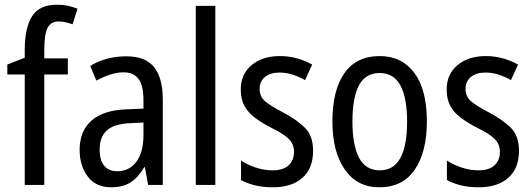

<svg xmlns="http://www.w3.org/2000/svg" viewBox="-20 -785 2259 815"><path d="M268 -469H168V0H85V-469H11V-511L85 -540V-571Q85 -667 116 -716Q147 -765 222 -765Q247 -765 268 -760.5Q289 -756 309 -748L288 -682Q273 -687 258.5 -690.5Q244 -694 229 -694Q196 -694 182 -667Q168 -640 168 -573V-537H268Z M516 -546Q598 -546 634.5 -499.5Q671 -453 671 -363V0H609L595 -75H592Q567 -32 534.5 -11Q502 10 452 10Q387 10 352.5 -35.5Q318 -81 318 -150Q318 -229 369 -273.5Q420 -318 519 -321L589 -324V-359Q589 -422 568 -450Q547 -478 505 -478Q477 -478 448 -468.5Q419 -459 389 -443L363 -505Q395 -525 434 -535.5Q473 -546 516 -546ZM532 -262Q463 -259 433 -231Q403 -203 403 -151Q403 -103 423 -80.5Q443 -58 478 -58Q528 -58 558.5 -98Q589 -138 589 -213V-265Z M894 0H811V-760H894Z M1309 -145Q1309 -70 1263.5 -30Q1218 10 1139 10Q1095 10 1061.5 1.5Q1028 -7 1003 -21V-104Q1027 -87 1063.5 -74.5Q1100 -62 1137 -62Q1182 -62 1205 -83Q1228 -104 1228 -141Q1228 -172 1207 -194Q1186 -216 1131 -243Q1092 -263 1063 -284.5Q1034 -306 1018 -334.5Q1002 -363 1002 -405Q1002 -470 1048 -508.5Q1094 -547 1168 -547Q1206 -547 1240 -537.5Q1274 -528 1305 -511L1275 -445Q1250 -459 1223 -468Q1196 -477 1167 -477Q1127 -477 1104.5 -458Q1082 -439 1082 -408Q1082 -376 1104.5 -356Q1127 -336 1183 -307Q1241 -276 1275 -242Q1309 -208 1309 -145Z M1792 -269Q1792 -141 1741 -65.5Q1690 10 1590 10Q1496 10 1443.5 -65.5Q1391 -141 1391 -269Q1391 -402 1442 -474.5Q1493 -547 1592 -547Q1685 -547 1738.5 -476Q1792 -405 1792 -269ZM1476 -269Q1476 -169 1504 -115.5Q1532 -62 1592 -62Q1651 -62 1679.5 -114.5Q1708 -167 1708 -269Q1708 -370 1679.5 -422.5Q1651 -475 1592 -475Q1531 -475 1503.5 -422.5Q1476 -370 1476 -269Z M2183 -145Q2183 -70 2137.5 -30Q2092 10 2013 10Q1969 10 1935.5 1.5Q1902 -7 1877 -21V-104Q1901 -87 1937.5 -74.5Q1974 -62 2011 -62Q2056 -62 2079 -83Q2102 -104 2102 -141Q2102 -172 2081 -194Q2060 -216 2005 -243Q1966 -263 1937 -284.5Q1908 -306 1892 -334.5Q1876 -363 1876 -405Q1876 -470 1922 -508.5Q1968 -547 2042 -547Q2080 -547 2114 -537.5Q2148 -528 2179 -511L2149 -445Q2124 -459 2097 -468Q2070 -477 2041 -477Q2001 -477 1978.5 -458Q1956 -439 1956 -408Q1956 -376 1978.5 -356Q2001 -336 2057 -307Q2115 -276 2149 -242Q2183 -208 2183 -145Z"/></svg>

Font: Noto Sans Myanmar Condensed
Style: Regular
Weight: 400
Width: 3
Designer: Monotype Design Team
Foundry: Monotype Imaging Inc.
Version: Version 2.107; ttfautohint (v1.8.4.7-5d5b)